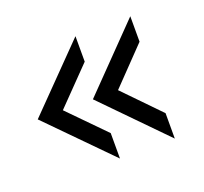

<svg xmlns="http://www.w3.org/2000/svg" viewBox="-75 -534 573 540"><g transform="rotate(-20 211.0 -264.0)"><path d="M19.5 -263.7 199.2 -447.3V-371.1L94.7 -263.7L199.2 -157.2V-81.1ZM184.6 -263.7 363.3 -447.3V-371.1L259.8 -263.7L363.3 -157.2V-81.1Z"/></g></svg>

Font: Dinish Condensed
Style: Regular
Weight: 400
Width: 3
Designer: Bert Driehuis
Foundry: Playbeing
Version: Version 3.006; git-39231f3c-release